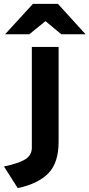

<svg xmlns="http://www.w3.org/2000/svg" viewBox="-86 -752 459 986"><path d="M5 214 -65.5 103Q14 86 45.8 64.8Q77.5 43.5 77.5 6.5V-511H215V-24Q215 83 163 137.2Q111 191.5 5 214ZM-60 -576 83 -732H211.5L353.5 -576H229L147.5 -643.5L64.5 -576Z"/></svg>

Font: Overpass ExtraBold
Style: Regular
Weight: 800
Designer: Delve Withrington, Dave Bailey, Thomas Jockin
Foundry: Delve Fonts LLC
Version: Version 4.000; ttfautohint (v1.8.3)